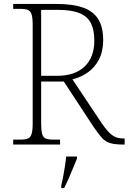

<svg xmlns="http://www.w3.org/2000/svg" viewBox="-20 -734 653 975"><path d="M47 0V-25H84Q108 -25 121.5 -30.5Q135 -36 140.5 -54Q146 -72 146 -108V-606Q146 -643 140.5 -660.5Q135 -678 121.5 -683.5Q108 -689 84 -689H47V-714H264Q349 -714 401.5 -695.5Q454 -677 479 -636.5Q504 -596 504 -530Q504 -474 483 -433Q462 -392 427 -367Q392 -342 348 -331L496 -109Q526 -65 549 -48Q572 -31 604 -31H613V0H607Q563 0 538.5 -7.5Q514 -15 496.5 -35Q479 -55 455 -90L304 -320H189V-108Q189 -72 194 -54Q199 -36 212.5 -30.5Q226 -25 251 -25H285V0ZM269 -349Q360 -349 409.5 -396Q459 -443 459 -529Q459 -580 442.5 -614.5Q426 -649 385.5 -666.5Q345 -684 272 -684H189V-349ZM291 208Q297 184 301.5 158.5Q306 133 310 108Q314 83 316 61H371V71Q362 92 351 119.5Q340 147 328 174Q316 201 306 221H291Z"/></svg>

Font: Noto Serif Khmer ExtraLight
Style: Regular
Weight: 250
Version: Version 2.003